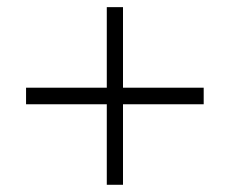

<svg xmlns="http://www.w3.org/2000/svg" viewBox="-20 -512 636 532"><path d="M275.9 0H320.8V-223.1H544.4V-269H320.8V-492.2H275.9V-269H52.2V-223.1H275.9Z"/></svg>

Font: Now Light
Style: Regular
Weight: 300
Designer: Alfredo Marco Pradil
Foundry: Alfredo Marco Pradil
Version: Version 1.200;hotconv 1.0.109;makeotfexe 2.5.65596